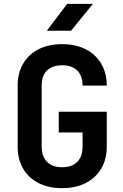

<svg xmlns="http://www.w3.org/2000/svg" viewBox="-20 -970 640 1000"><path d="M304 10Q233 10 181 -16.5Q129 -43 100.5 -91.5Q72 -140 72 -206V-524Q72 -590 100.5 -638.5Q129 -687 181 -713.5Q233 -740 304 -740Q374 -740 426 -713.5Q478 -687 507 -638.5Q536 -590 536 -524H410Q410 -575 382.5 -602.5Q355 -630 304 -630Q253 -630 225 -603Q197 -576 197 -525V-206Q197 -155 225 -127Q253 -99 304 -99Q355 -99 382.5 -127Q410 -155 410 -206V-280H286V-388H536V-206Q536 -140 507 -91.5Q478 -43 426 -16.5Q374 10 304 10ZM224 -810 330 -950H464L350 -810Z"/></svg>

Font: NKDuy Mono
Style: Bold
Weight: 700
Monospace: yes
Designer: NKDuy
Foundry: NKDuy
Version: Version 2.251; ttfautohint (v1.8.4.7-5d5b)